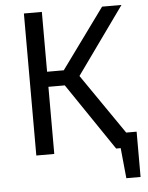

<svg xmlns="http://www.w3.org/2000/svg" viewBox="-58 -753 731 951"><g transform="rotate(-5 307.5 -277.5)"><path d="M267.7 -333.8H186.2V0H96.9V-706.2H186.2V-408.7H269.2L485.6 -706.2H582.1L344.1 -373.8L550.3 -74.4H602.1V150.8H531.3L516.4 0H493.8Z"/></g></svg>

Font: FiraCode Nerd Font
Style: Regular
Weight: 400
Designer: Carrois Corporate, Edenspiekermann AG, Nikita Prokopov
Foundry: Carrois Corporate, Edenspiekermann AG, Nikita Prokopov
Version: Version 6.002;Nerd Fonts 2.2.2